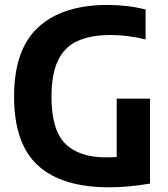

<svg xmlns="http://www.w3.org/2000/svg" viewBox="-20 -770 700 798"><path d="M433.5 8.5Q237.5 8.5 138 -82Q38.5 -172.5 38.5 -369Q38.5 -565 139.5 -657.2Q240.5 -749.5 427.5 -749.5Q510.5 -749.5 585 -730.5V-606Q511 -624.5 441.5 -624.5Q357.5 -624.5 302.8 -599.8Q248 -575 221 -518.5Q194 -462 194 -367Q194 -230.5 251 -173.2Q308 -116 420.5 -116Q442.5 -116 465 -117.5V-360H603.5V-7Q559 0.5 516.8 4.5Q474.5 8.5 433.5 8.5Z"/></svg>

Font: Encode Sans Semi Condensed
Style: Bold
Weight: 700
Width: 4
Designer: Multiple Designers
Foundry: Impallari Type
Version: Version 3.000; ttfautohint (v1.8.3) -l 8 -r 50 -G 200 -x 14 